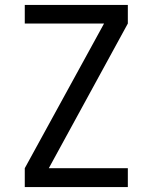

<svg xmlns="http://www.w3.org/2000/svg" viewBox="-20 -755 616 775"><path d="M80 0H496V-76H177L496 -660V-735H80V-660H400L80 -76Z"/></svg>

Font: Iosevka SS01 Extended
Style: Regular
Weight: 400
Width: 7
Monospace: yes
Designer: Belleve Invis
Foundry: Belleve Invis
Version: Version 3.4.7; ttfautohint (v1.8.3)